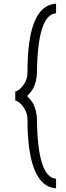

<svg xmlns="http://www.w3.org/2000/svg" viewBox="-20 -818 360 1055"><path d="M64 -315.9Q83.5 -317.4 107.2 -348.9Q130.9 -380.4 130.9 -417Q130.9 -608.4 170.4 -700.9Q210 -793.5 288.1 -797.9V-745.1Q187 -737.8 183.1 -421.9Q182.6 -393.6 176.3 -369.4Q169.9 -345.2 161.6 -331.3Q153.3 -317.4 144.8 -307.4Q136.2 -297.4 132.3 -293.7Q128.4 -290 129.9 -290Q128.4 -290 132.3 -286.4Q136.2 -282.7 144.8 -272.9Q153.3 -263.2 161.6 -249.3Q169.9 -235.4 176.3 -211.2Q182.6 -187 183.1 -158.2Q187 156.7 288.1 164.1V216.8Q210.9 212.4 170.9 117.4Q130.9 22.5 130.9 -163.1Q130.9 -200.2 107.4 -231.4Q84 -262.7 64 -265.1Z"/></svg>

Font: Stilu Light
Style: Regular
Weight: 300
Designer: Genilson Lima Santos
Foundry: Genilson Lima Santos
Version: Version 1.200;PS 001.200;hotconv 1.0.88;makeotf.lib2.5.64775